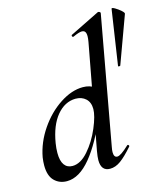

<svg xmlns="http://www.w3.org/2000/svg" viewBox="-110 -813 799 912"><g transform="rotate(-15 289.0 -356.5)"><path d="M21 -87Q21 -105 24 -126Q37 -197 80 -260Q123 -323 181 -361Q239 -399 294 -399Q328 -399 352 -382Q376 -365 378 -332L331 -246Q283 -127 225.5 -57Q168 13 107 13Q70 13 45.5 -11.5Q21 -36 21 -87ZM316 -286Q316 -319 296.5 -337Q277 -355 246 -355Q193 -354 154 -307Q115 -260 101 -175Q97 -151 97 -128Q97 -89 111 -69.5Q125 -50 151 -50Q191 -50 229 -93.5Q267 -137 291.5 -195Q316 -253 316 -286ZM276 -45Q276 -61 281 -89L376 -599Q379 -616 379 -627Q379 -642 374 -649Q369 -656 358 -656Q344 -656 314 -642H312Q308 -642 307 -647Q306 -652 310 -653L456 -725H458Q462 -725 465.5 -722Q469 -719 468 -717L354 -89Q351 -74 351 -64Q351 -38 368 -38Q385 -38 426 -77Q428 -79 429 -79Q432 -79 434.5 -75.5Q437 -72 434 -69Q399 -29 373 -10Q347 9 320 9Q276 9 276 -45ZM578 -684 493 -452Q492 -450 487 -450Q482 -450 482 -452L523 -724Q525 -729 539.5 -720.5Q554 -712 567 -700.5Q580 -689 578 -684Z"/></g></svg>

Font: Cormorant Infant SemiBold
Style: Italic
Weight: 600
Italic angle: -10°
Designer: Christian Thalmann (Catharsis Fonts)
Foundry: Catharsis Fonts
Version: Version 4.000